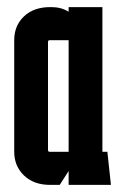

<svg xmlns="http://www.w3.org/2000/svg" viewBox="-20 -520 342 540"><path d="M121 0Q75 0 47.5 -26.5Q20 -53 20 -93V-407Q20 -448 47.5 -474Q75 -500 121 -500H125Q152 -500 173 -487V-500H268V-93H282L292 0H173V-39L148 0ZM120 -407Q115 -407 115 -402V-98Q115 -93 120 -93H173V-407Z"/></svg>

Font: Karantina
Style: Regular
Weight: 400
Designer: Rony Koch
Foundry: Rony Koch
Version: Version 1.000; ttfautohint (v1.8.3)